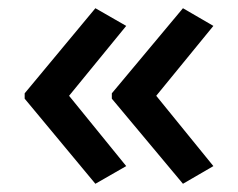

<svg xmlns="http://www.w3.org/2000/svg" viewBox="-20 -500 578 467"><path d="M40 -273 212 -480 287 -437 148 -267 287 -96 212 -53 40 -260ZM252 -273 425 -480 499 -437 360 -267 499 -96 425 -53 252 -260Z"/></svg>

Font: Noto Sans Tai Tham Medium
Style: Regular
Weight: 500
Designer: Monotype Design Team 2013. Revised by David WIlliams 2020
Foundry: Monotype Imaging Inc.
Version: Version 2.002; ttfautohint (v1.8.4.7-5d5b)